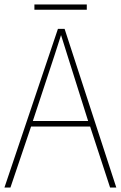

<svg xmlns="http://www.w3.org/2000/svg" viewBox="-20 -845 544 865"><path d="M476 0 386 -275H120L27 0H0L241 -715H271L504 0ZM282 -601Q276 -621 269.5 -641Q263 -661 255 -687Q248 -665 241 -643.5Q234 -622 227 -600L128 -300H377ZM371 -825V-801H135V-825Z"/></svg>

Font: Noto Sans Myanmar SemiCondensed Thin
Style: Regular
Weight: 100
Width: 4
Designer: Monotype Design Team
Foundry: Monotype Imaging Inc.
Version: Version 2.107; ttfautohint (v1.8.4.7-5d5b)